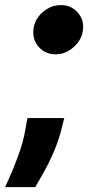

<svg xmlns="http://www.w3.org/2000/svg" viewBox="-46 -573 381 770"><path d="M211.6 -99.4 201.7 -59.7Q197.4 -41.2 191.1 -21.5Q184.7 -1.8 178.4 14.6Q172.2 30.9 163.4 50.2Q154.5 69.6 148.4 82Q142.4 94.5 132.6 112.2Q122.9 130 118.4 137.6Q114 145.2 105.1 160.5Q96.2 175.8 95.2 177.6H-25.6Q-24.9 176.1 -12.8 149.3Q-0.7 122.5 6.6 104.4Q13.8 86.3 25.2 56.5Q36.6 26.6 44.6 -2.8Q52.6 -32.3 56.8 -59.7L63.9 -99.4ZM177.6 -355.1Q136 -355.1 109.9 -384.1Q83.8 -413 88.1 -454.5Q92.3 -495 124.8 -523.8Q157.3 -552.6 198.9 -552.6Q238.6 -552.6 264.9 -523.6Q291.2 -494.7 286.9 -454.5Q282.7 -413.7 249.6 -384.4Q216.6 -355.1 177.6 -355.1Z"/></svg>

Font: Karasuma Gothic
Style: Italic
Weight: 900
Italic angle: -9.39999°
Designer: Rasmus Andersson / Ryoko Nishizuka
Foundry: Genbu
Version: Version 1.00